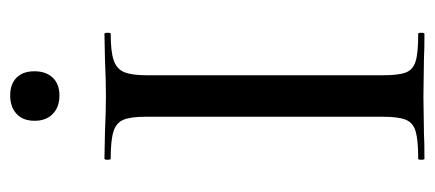

<svg xmlns="http://www.w3.org/2000/svg" viewBox="-257 -592 849 375"><g transform="rotate(-90 167.5 -404.5)"><path d="M289.1 -12.2Q291 -12.2 291 -6.1Q291 0 289.1 0Q258.3 0 238.8 -1L166 -2L96.2 -1Q78.1 0 44.9 0Q43 0 43 -6.1Q43 -12.2 44.9 -12.2Q81.1 -12.2 98.1 -17.1Q115.2 -22 121.1 -36.4Q127 -50.8 127 -81.1V-543.9Q127 -573.7 121.1 -587.9Q115.2 -602.1 98.1 -607.4Q81.1 -612.8 44.9 -612.8Q43 -612.8 43 -618.9Q43 -625 44.9 -625L96.2 -624Q140.1 -622.1 168 -622.1Q195.8 -622.1 240.2 -624L289.1 -625Q291 -625 291 -618.9Q291 -612.8 289.1 -612.8Q253.9 -612.8 237.1 -606.9Q220.2 -601.1 214.1 -586.4Q208 -571.8 208 -542V-81.1Q208 -49.8 213.6 -35.9Q219.2 -22 235.6 -17.1Q252 -12.2 289.1 -12.2ZM132.6 -725.8Q119.1 -738.8 119.1 -761.5Q119.1 -784.2 132.6 -796.6Q146 -809.1 168.5 -809.1Q190.9 -809.1 203.4 -796.6Q215.8 -784.2 215.8 -761.7Q215.8 -739.3 203.4 -726.1Q190.9 -712.9 168.5 -712.9Q146 -712.9 132.6 -725.8Z"/></g></svg>

Font: Cormorant-Medium
Style: Regular
Weight: 500
Designer: Christian Thalmann (Catharsis Fonts)
Version: Version 3.000